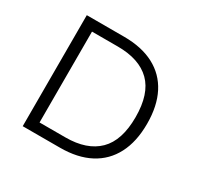

<svg xmlns="http://www.w3.org/2000/svg" viewBox="-151 -880 1084 1056"><g transform="rotate(30 390.5 -352.5)"><path d="M113 0V-705H350Q462 -705 540 -664Q618 -623 658.5 -544.5Q699 -466 699 -353Q699 -240 658 -161Q617 -82 539 -41Q461 0 350 0ZM183 -64H347Q483 -64 554.5 -134.5Q626 -205 626 -353Q626 -501 555 -571Q484 -641 347 -641H183Z"/></g></svg>

Font: Nunito Sans 7pt Light
Style: Regular
Weight: 300
Designer: Vernon Adams
Foundry: Vernon Adams
Version: Version 3.101;gftools[0.9.27]